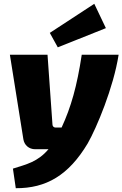

<svg xmlns="http://www.w3.org/2000/svg" viewBox="-20 -785 644 1010"><path d="M537 -637 476 -765 242 -612 284 -536ZM410 -497C385 -332 354 -222 304 -114H272C263 -114 256 -121 256 -130L230 -497H32L103 -52C108 -22 132 0 165 0H235C179 66 121 79 48 102L63 205C223 206 341 137 441 -30C488 -112 577 -324 604 -497Z"/></svg>

Font: Exo 2 Extra Bold
Style: Italic
Weight: 800
Italic angle: -8°
Designer: Natanael Gama
Version: Version 1.001;PS 001.001;hotconv 1.0.88;makeotf.lib2.5.64775